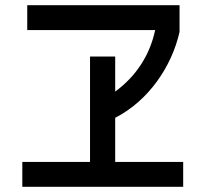

<svg xmlns="http://www.w3.org/2000/svg" viewBox="-20 -705 795 740"><path d="M85 -589H578C558 -495 507 -413 424 -352V-487H327V-81H66V15H686V-81H424V-251C553 -317 642 -449 672 -582V-685H85Z"/></svg>

Font: コーポレート・ロゴ ver3 Medium
Style: Regular
Weight: 500
Designer: [KANA_main] LOGOTYPE.JP [Source Han Sans] Ryoko NISHIZUKA 西塚涼子 (kana, bopomofo & ideographs); Paul D. Hunt (Latin, Greek
Version: Version 12.001;FEAKit 1.0